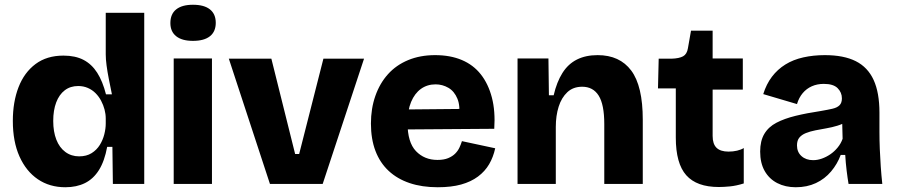

<svg xmlns="http://www.w3.org/2000/svg" viewBox="-20 -774 3778 808"><path d="M255 14Q189 14 139.5 -19.5Q90 -53 62 -115.5Q34 -178 34 -265Q34 -345 58 -407Q82 -469 129.5 -504.5Q177 -540 247 -540Q297 -540 331.5 -522Q366 -504 389 -468Q412 -432 426 -377H451Q444 -411 438 -441.5Q432 -472 428.5 -498.5Q425 -525 425 -545V-720H587V-258V0H455L453 -156H431Q420 -96 396.5 -58.5Q373 -21 337.5 -3.5Q302 14 255 14ZM313 -116Q344 -116 365.5 -129.5Q387 -143 400 -164Q413 -185 419 -209Q425 -233 425 -254V-275Q425 -294 420 -313Q415 -332 405.5 -350Q396 -368 382 -382Q368 -396 349.5 -404Q331 -412 309 -412Q276 -412 252.5 -394Q229 -376 216.5 -343Q204 -310 204 -265Q204 -220 217 -186.5Q230 -153 255 -134.5Q280 -116 313 -116Z M711 0V-528H872V0ZM792 -602Q746 -602 721.5 -621.5Q697 -641 697 -677Q697 -715 721.5 -734.5Q746 -754 792 -754Q839 -754 863.5 -734.5Q888 -715 888 -678Q888 -641 863.5 -621.5Q839 -602 792 -602Z M1116 0 943 -527H1122L1222 -126H1239L1341 -527H1512L1338 0Z M1822 14Q1756 14 1704 -3.5Q1652 -21 1615.5 -55Q1579 -89 1560 -139Q1541 -189 1541 -254Q1541 -317 1559.5 -370Q1578 -423 1612.5 -461.5Q1647 -500 1697.5 -521Q1748 -542 1811 -542Q1875 -542 1923.5 -521.5Q1972 -501 2003.5 -461Q2035 -421 2050 -363.5Q2065 -306 2060 -232L1647 -229V-313L1968 -316L1911 -277Q1918 -327 1905 -358.5Q1892 -390 1867 -404.5Q1842 -419 1813 -419Q1778 -419 1751.5 -400Q1725 -381 1710 -345Q1695 -309 1695 -257Q1695 -175 1730.5 -138Q1766 -101 1821 -101Q1848 -101 1866 -108.5Q1884 -116 1895.5 -127.5Q1907 -139 1913.5 -153Q1920 -167 1924 -180L2064 -150Q2056 -113 2038.5 -83Q2021 -53 1991.5 -31Q1962 -9 1920.5 2.5Q1879 14 1822 14Z M2158 0V-318V-528H2288L2290 -373H2310Q2323 -429 2347 -467Q2371 -505 2408 -523.5Q2445 -542 2495 -542Q2588 -542 2636.5 -477Q2685 -412 2685 -270V0H2523V-252Q2523 -334 2499.5 -371.5Q2476 -409 2430 -409Q2392 -409 2367.5 -386Q2343 -363 2331 -325Q2319 -287 2319 -240V0Z M3005 13Q2912 13 2868 -36.5Q2824 -86 2824 -195V-402H2749L2752 -527H2806Q2838 -528 2854.5 -537Q2871 -546 2875 -571L2888 -645H2979V-528H3106V-397H2979V-202Q2979 -168 2995.5 -152Q3012 -136 3046 -136Q3065 -136 3082 -140Q3099 -144 3110 -151V-2Q3078 8 3051.5 10.5Q3025 13 3005 13Z M3329 14Q3285 14 3251 -3.5Q3217 -21 3198 -54.5Q3179 -88 3179 -136Q3179 -181 3196.5 -210.5Q3214 -240 3247.5 -257.5Q3281 -275 3328 -286.5Q3375 -298 3435 -307Q3464 -312 3483.5 -316.5Q3503 -321 3513 -331Q3523 -341 3523 -360Q3523 -385 3505 -403Q3487 -421 3447 -421Q3419 -421 3396.5 -411Q3374 -401 3358 -382Q3342 -363 3334 -336L3192 -378Q3205 -420 3228.5 -451Q3252 -482 3285 -502.5Q3318 -523 3360.5 -532.5Q3403 -542 3451 -542Q3531 -542 3581.5 -516.5Q3632 -491 3656.5 -437.5Q3681 -384 3681 -300V-219Q3681 -183 3682.5 -146.5Q3684 -110 3686.5 -73.5Q3689 -37 3693 0H3551Q3547 -23 3543 -55.5Q3539 -88 3537 -122H3518Q3504 -84 3477.5 -52.5Q3451 -21 3413.5 -3.5Q3376 14 3329 14ZM3402 -100Q3420 -100 3438.5 -106.5Q3457 -113 3474 -124.5Q3491 -136 3505 -153Q3519 -170 3526 -190L3524 -269L3546 -264Q3527 -252 3504 -245Q3481 -238 3457.5 -234Q3434 -230 3411.5 -225.5Q3389 -221 3371.5 -214Q3354 -207 3344 -195Q3334 -183 3334 -162Q3334 -134 3353 -117Q3372 -100 3402 -100Z"/></svg>

Font: Bricolage Grotesque ExtraBold
Style: Regular
Weight: 800
Designer: Mathieu Triay
Foundry: Atelier Triay
Version: Version 1.001;gftools[0.9.33.dev8+g029e19f]